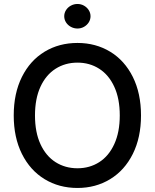

<svg xmlns="http://www.w3.org/2000/svg" viewBox="-20 -932 775 962"><path d="M368.2 9.8Q275.9 9.8 203.4 -34.4Q130.9 -78.6 89.8 -160.9Q48.8 -243.2 48.8 -353.5Q48.8 -464.4 89.8 -546.6Q130.9 -628.9 203.4 -672.9Q275.9 -716.8 368.2 -716.8Q459.5 -716.8 532 -672.9Q604.5 -628.9 645.5 -546.6Q686.5 -464.4 686.5 -353.5Q686.5 -243.2 645.5 -160.9Q604.5 -78.6 532 -34.4Q459.5 9.8 368.2 9.8ZM368.2 -618.2Q306.6 -618.2 258.3 -587.4Q210 -556.6 182.6 -497.1Q155.3 -437.5 155.3 -353.5Q155.3 -269.5 182.6 -210Q210 -150.4 258.3 -119.6Q306.6 -88.9 368.2 -88.9Q429.2 -88.9 477.3 -119.6Q525.4 -150.4 552.7 -210.2Q580.1 -270 580.1 -353.5Q580.1 -437.5 552.7 -497.1Q525.4 -556.6 477.3 -587.4Q429.2 -618.2 368.2 -618.2ZM301.8 -850.6Q301.8 -867.2 310.8 -881.3Q319.8 -895.5 335.2 -903.8Q350.6 -912.1 368.2 -912.1Q385.7 -912.1 400.6 -903.8Q415.5 -895.5 424.6 -881.3Q433.6 -867.2 433.6 -850.6Q433.6 -834 424.6 -819.8Q415.5 -805.7 400.6 -797.4Q385.7 -789.1 368.2 -789.1Q350.6 -789.1 335.2 -797.4Q319.8 -805.7 310.8 -819.8Q301.8 -834 301.8 -850.6Z"/></svg>

Font: Pretendard JP Medium
Style: Regular
Weight: 500
Designer: Base glyphs from Inter by Rasmus Andersson; Hangeul glyphs from Noto Sans CJK(Source Han Sans) by Jang Soo-young and Kan
Foundry: Kil Hyung-jin
Version: Version 1.309